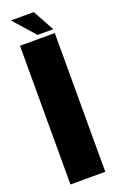

<svg xmlns="http://www.w3.org/2000/svg" viewBox="-155 -838 535 878"><g transform="rotate(-20 112.0 -399.0)"><path d="M25.5 0V-675H195V0ZM118 -694 26 -798H137.5L194.5 -694Z"/></g></svg>

Font: Anybody Condensed ExtraBold
Style: Regular
Weight: 800
Width: 3
Designer: Tyler Finck
Foundry: Etcetera Type Company
Version: Version 1.010; ttfautohint (v1.8.3) -l 8 -r 50 -G 200 -x 14 